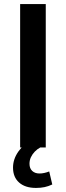

<svg xmlns="http://www.w3.org/2000/svg" viewBox="-20 -725 323 944"><path d="M79 0V-705H205V0ZM157 199Q104 199 74 172.5Q44 146 44 99Q44 58 70 20.5Q96 -17 140 -40L178 0Q163 8 151 20.5Q139 33 132 48Q125 63 125 80Q125 103 138.5 115.5Q152 128 174 128Q185 128 197 125.5Q209 123 222 118L237 182Q218 191 199 195Q180 199 157 199Z"/></svg>

Font: Nunito Sans 10pt SemiCondensed
Style: Bold
Weight: 700
Width: 4
Designer: Vernon Adams
Foundry: Vernon Adams
Version: Version 3.101;gftools[0.9.27]